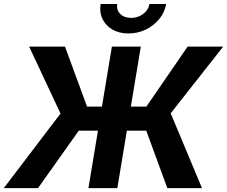

<svg xmlns="http://www.w3.org/2000/svg" viewBox="-40 -967 1168 987"><path d="M683.8 -727.5 563.2 0H414.6L535.2 -727.5ZM-20.5 0 271.1 -383.3 109.7 -727.5H294L407.5 -419.1H712.6L924.4 -727.5H1107.4L837.5 -384.5L998.3 0H820.1L711.9 -295.4H365.1L155.4 0ZM620.1 -795Q572.4 -795 537.7 -815.2Q502.9 -835.5 486.6 -869.9Q470.3 -904.3 477.2 -946.6H562.7Q557.6 -915.8 577.9 -895.5Q598.2 -875.1 633.8 -875.1Q657.3 -875.1 677.5 -884.4Q697.7 -893.7 711.3 -909.8Q724.9 -926 728.1 -946.6H814.2Q807.3 -904.3 779.2 -869.8Q751 -835.3 709.6 -815.1Q668.1 -795 620.1 -795Z"/></svg>

Font: Inter Variable
Style: Italic
Weight: 400
Italic angle: -9.39999°
Designer: Rasmus Andersson
Foundry: rsms
Version: Version 4.001;git-9221beed3